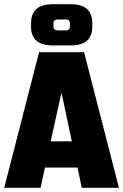

<svg xmlns="http://www.w3.org/2000/svg" viewBox="-20 -889 583 909"><path d="M367 0 347 -96H193L172 0H0L165 -642H378L543 0ZM220 -220H320L271 -451ZM315 -674H229Q127 -674 127 -763V-779Q127 -869 229 -869H315Q417 -869 417 -779V-763Q417 -674 315 -674ZM233 -778V-764Q233 -745 253 -745H291Q311 -745 311 -764V-778Q311 -797 291 -797H253Q233 -797 233 -778Z"/></svg>

Font: Teko
Style: Bold
Weight: 700
Designer: Manushi Parikh, Jonny Pinhorn
Foundry: Indian Type Foundry
Version: Version 1.106;PS 1.0;hotconv 1.0.78;makeotf.lib2.5.61930; tt